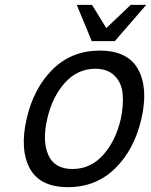

<svg xmlns="http://www.w3.org/2000/svg" viewBox="-20 -749 624 793"><path d="M454 -579H359L297 -729H360L419 -633L520 -729H584ZM564 -258Q535 -132 456 -54Q377 24 261 24Q145 24 103 -53.5Q61 -131 90 -258Q119 -385 197.5 -462.5Q276 -540 392 -540Q508 -540 550.5 -462.5Q593 -385 564 -258ZM279 -51Q354 -51 406 -109Q458 -167 479 -258Q491 -316 486.5 -362Q482 -408 453 -436.5Q424 -465 374 -465Q300 -465 248 -407Q196 -349 175 -258Q154 -167 179.5 -109Q205 -51 279 -51Z"/></svg>

Font: Miedinger
Style: Italic
Weight: 400
Italic angle: -13°
Version: Version 001.000